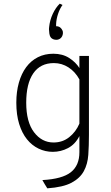

<svg xmlns="http://www.w3.org/2000/svg" viewBox="-20 -816 608 1047"><path d="M211 166Q320 160 366.5 123Q413 86 413 14V-74Q390 -29 351 -8.5Q312 12 268 12Q227 12 190.5 -5.5Q154 -23 127 -56.5Q100 -90 84.5 -140Q69 -190 69 -256Q69 -316 83 -365.5Q97 -415 123 -450Q149 -485 186.5 -504Q224 -523 271 -523Q321 -523 357 -500Q393 -477 413 -445V-511H465V-81Q465 -22 461.5 28.5Q458 79 437 117.5Q416 156 370 180.5Q324 205 238 211Q231 200 224 188.5Q217 177 211 166ZM272 -39Q321 -39 357.5 -68Q394 -97 413 -142V-383Q390 -425 353.5 -448.5Q317 -472 274 -472Q200 -472 161.5 -416Q123 -360 123 -256Q123 -151 165.5 -95Q208 -39 272 -39ZM287 -599Q271 -599 260 -608.5Q249 -618 248 -646Q246 -657 248 -669Q252 -707 268 -741Q284 -775 306 -796Q310 -794 313.5 -792.5Q317 -791 321 -789Q306 -769 296.5 -740Q287 -711 286 -685V-678V-673Q300 -673 308.5 -666Q317 -659 322 -647Q323 -643 323 -639.5Q323 -636 323 -633Q321 -617 311 -608Q301 -599 287 -599Z"/></svg>

Font: Transpass ExtraLight
Style: Regular
Weight: 200
Designer: Delve Withrington
Foundry: Delve Fonts
Version: Version 1.001;December 18, 2019;FontCreator 12.0.0.2547 64-b